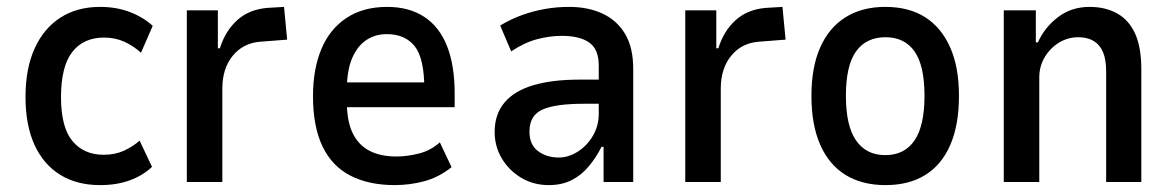

<svg xmlns="http://www.w3.org/2000/svg" viewBox="-20 -528 3407 557"><path d="M270 9Q203 9 154.5 -21Q106 -51 80 -108Q54 -165 54 -247Q54 -329 80.5 -387.5Q107 -446 155.5 -477Q204 -508 270 -508Q318 -508 357 -493Q396 -478 423 -453L389 -375Q367 -395 340.5 -407Q314 -419 282 -419Q222 -419 189.5 -377Q157 -335 157 -246Q157 -159 190 -119Q223 -79 281 -79Q314 -79 340 -91Q366 -103 385 -120L421 -44Q395 -19 357 -5Q319 9 270 9Z M522 0V-498H612V-388H618Q633 -437 667 -468.5Q701 -500 754 -505L804 -508L813 -413L735 -407Q685 -403 655 -366Q625 -329 625 -271V0Z M1125 9Q1050 9 996.5 -18.5Q943 -46 915.5 -103.5Q888 -161 888 -249Q888 -327 912 -385Q936 -443 984.5 -475.5Q1033 -508 1103 -508Q1167 -508 1211 -479Q1255 -450 1277 -394Q1299 -338 1299 -257V-217H968V-289H1227L1211 -269Q1211 -359 1183 -394Q1155 -429 1102 -429Q1069 -429 1043 -412Q1017 -395 1001.5 -359Q986 -323 986 -263V-236Q986 -177 1003 -142Q1020 -107 1052 -90.5Q1084 -74 1130 -74Q1161 -74 1195 -82.5Q1229 -91 1256 -115L1290 -43Q1252 -13 1210 -2Q1168 9 1125 9Z M1572 9Q1528 9 1492.5 -12Q1457 -33 1436 -68Q1415 -103 1415 -145Q1415 -197 1444 -231Q1473 -265 1528 -281Q1583 -297 1660 -297H1731V-227H1675Q1634 -227 1604 -223Q1574 -219 1554.5 -210.5Q1535 -202 1525.5 -186Q1516 -170 1516 -146Q1516 -108 1541 -89.5Q1566 -71 1601 -71Q1629 -71 1656 -88Q1683 -105 1700 -134Q1717 -163 1717 -198V-338Q1717 -385 1689.5 -404.5Q1662 -424 1609 -424Q1576 -424 1539 -414.5Q1502 -405 1463 -379L1431 -454Q1463 -473 1495 -484.5Q1527 -496 1561 -502Q1595 -508 1631 -508Q1686 -508 1728 -488.5Q1770 -469 1793.5 -429.5Q1817 -390 1817 -328V0H1731V-102H1725Q1710 -72 1688.5 -46Q1667 -20 1638.5 -5.5Q1610 9 1572 9Z M1968 0V-498H2058V-388H2064Q2079 -437 2113 -468.5Q2147 -500 2200 -505L2250 -508L2259 -413L2181 -407Q2131 -403 2101 -366Q2071 -329 2071 -271V0Z M2549 9Q2481 9 2433 -20.5Q2385 -50 2359.5 -108Q2334 -166 2334 -250Q2334 -333 2359.5 -390.5Q2385 -448 2433 -478Q2481 -508 2548 -508Q2617 -508 2664 -478Q2711 -448 2736.5 -390.5Q2762 -333 2762 -250Q2762 -166 2737 -108Q2712 -50 2664.5 -20.5Q2617 9 2549 9ZM2548 -78Q2604 -78 2633 -120.5Q2662 -163 2662 -250Q2662 -338 2633 -379Q2604 -420 2549 -420Q2493 -420 2463.5 -379Q2434 -338 2434 -250Q2434 -163 2463.5 -120.5Q2493 -78 2548 -78Z M2892 0V-498H2985V-405H2991Q3010 -448 3049 -478Q3088 -508 3141 -508Q3187 -508 3221 -489Q3255 -470 3273 -430.5Q3291 -391 3291 -327V0H3189V-320Q3189 -355 3180 -376.5Q3171 -398 3153 -409Q3135 -420 3108 -420Q3078 -420 3052.5 -404.5Q3027 -389 3011 -362.5Q2995 -336 2995 -303V0Z"/></svg>

Font: Nunito Sans 7pt Condensed SemiBold
Style: Regular
Weight: 600
Width: 3
Designer: Vernon Adams
Foundry: Vernon Adams
Version: Version 3.101;gftools[0.9.27]